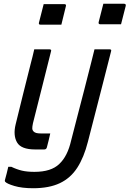

<svg xmlns="http://www.w3.org/2000/svg" viewBox="-20 -794 688 1020"><path d="M623 -665H513Q502 -665 504 -676L529 -774H639Q650 -774 648 -763ZM306 -663H195Q184 -663 187 -674L212 -772H322Q333 -772 330 -761ZM243 -532Q248 -532 251 -529Q253 -526 251 -521Q227 -426 203.5 -331.5Q180 -237 155 -139Q151 -120 151.5 -111Q152 -102 159 -95Q164 -90 173 -87.5Q182 -85 198 -85H247Q243 -66 238.5 -48.5Q234 -31 229 -11Q226 0 215 0H167Q92 0 70.5 -37.5Q49 -75 63 -133Q83 -217 103 -295.5Q123 -374 143 -455Q148 -475 153 -494Q158 -513 162 -532ZM562 -532Q574 -532 570 -521Q548 -434 529 -360Q510 -286 490.5 -210Q471 -134 447 -41Q426 42 390.5 97Q355 152 298 179Q241 206 156 206Q97 206 56.5 194Q16 182 7 171Q5 167 6 163Q11 143 15.5 127.5Q20 112 24 92H40Q69 106 96.5 112.5Q124 119 163 119Q252 119 295 77Q339 36 358 -48Q377 -123 394 -187.5Q411 -252 427.5 -316.5Q444 -381 463 -456Q468 -475 472.5 -494Q477 -513 482 -532Z"/></svg>

Font: Recursive Sn Lnr St
Style: Italic
Weight: 400
Italic angle: -15°
Version: Version 1.079;hotconv 1.0.112;makeotfexe 2.5.65598; ttfautoh